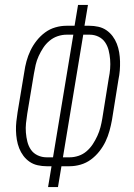

<svg xmlns="http://www.w3.org/2000/svg" viewBox="-20 -755 540 775"><path d="M174 0 188 -84H168Q150 -84 132 -88Q114 -92 99.5 -102Q85 -112 74.5 -126Q64 -140 57.5 -156.5Q51 -173 48 -191Q45 -209 44.5 -227.5Q44 -246 46 -264.5Q48 -283 51 -302L78 -464Q81 -486 87 -508Q93 -530 103 -551Q113 -572 128 -591Q143 -610 162 -624Q181 -638 203.5 -644.5Q226 -651 248 -651H281L295 -735H335L321 -651H341Q359 -651 377 -647Q395 -643 409.5 -633Q424 -623 434.5 -609Q445 -595 451.5 -578.5Q458 -562 461 -544Q464 -526 464.5 -507.5Q465 -489 463.5 -470.5Q462 -452 458 -433L432 -271Q428 -249 422 -227Q416 -205 406 -184Q396 -163 381 -144Q366 -125 347 -111Q328 -97 305.5 -90.5Q283 -84 261 -84H228L214 0ZM168 -120H194L276 -615H249Q231 -615 213 -609Q195 -603 180 -590.5Q165 -578 154.5 -562Q144 -546 136 -528.5Q128 -511 124 -493.5Q120 -476 117 -458L90 -296Q87 -277 85 -258Q83 -239 84.5 -220Q86 -201 90.5 -183Q95 -165 105 -150.5Q115 -136 132 -128Q149 -120 168 -120ZM234 -120H261Q279 -120 297 -126Q315 -132 329.5 -144.5Q344 -157 354.5 -173Q365 -189 373 -206.5Q381 -224 385.5 -241.5Q390 -259 393 -277L419 -439Q423 -458 424.5 -477Q426 -496 424.5 -515Q423 -534 418.5 -552Q414 -570 404 -584.5Q394 -599 377.5 -607Q361 -615 342 -615H316Z"/></svg>

Font: Iosevka Extralight
Style: Italic
Weight: 200
Italic angle: -9°
Monospace: yes
Designer: Belleve Invis
Foundry: Belleve Invis
Version: Version 32.5.0; ttfautohint (v1.8.4)